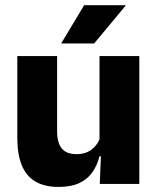

<svg xmlns="http://www.w3.org/2000/svg" viewBox="-20 -707 606 738"><path d="M199.5 -491.5V-202.5Q199.5 -175.5 206.5 -155.8Q213.5 -136 230 -125.2Q246.5 -114.5 275 -114.5Q299 -114.5 316.8 -123Q334.5 -131.5 346.8 -146Q359 -160.5 365 -178L388.5 -106.5H362.5Q354.5 -73.5 336.2 -46.5Q318 -19.5 286.2 -4Q254.5 11.5 205 11.5Q150.5 11.5 115.2 -9.8Q80 -31 63.2 -73Q46.5 -115 46.5 -178V-491.5ZM515.5 -491.5V0H363.5L368.5 -123L362.5 -137V-491.5ZM303.5 -687H462.5V-685L342 -540H216V-541.5Z"/></svg>

Font: Anek Gurmukhi Medium
Style: Bold
Weight: 700
Version: Version 1.003